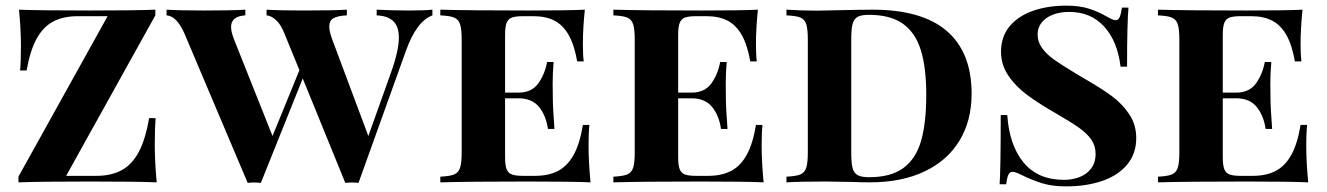

<svg xmlns="http://www.w3.org/2000/svg" viewBox="-20 -642 4673 676"><path d="M212.9 -22.9H318.8Q371.6 -22.9 408.2 -42.7Q444.8 -62.5 468.5 -106.9Q492.2 -151.4 504.9 -226.1H527.8Q524.9 -188 524.9 -131.8Q524.9 -73.7 531.7 0Q462.9 -2.9 295.9 -2.9Q123.5 -2.9 44.9 0V-20L358.9 -585H253.9Q203.1 -585 167.7 -566.4Q132.3 -547.9 109.1 -505.9Q85.9 -463.9 73.7 -394H50.8Q53.7 -425.8 53.7 -481.9Q53.7 -537.6 46.9 -607.9Q121.6 -605 297.9 -605Q455.1 -605 526.9 -607.9V-587.9Z M1502.4 -607.9V-587.9Q1446.8 -567.4 1409.7 -464.4L1242.2 2Q1231 0.5 1219.2 0.5Q1207.5 0.5 1195.8 2L1045.9 -365.7L898.4 2Q886.7 0.5 875 0.5Q863.8 0.5 852.1 2L629.4 -523.9Q602.1 -585.9 566.4 -587.9V-607.9Q613.3 -605 697.8 -605Q796.4 -605 843.8 -607.9V-587.9Q793.5 -585 793.5 -546.9Q793.5 -530.3 803.7 -503.9L939.5 -163.1L1034.2 -395L981.4 -523.9Q968.8 -556.2 951.7 -571.5Q934.6 -586.9 918.5 -587.9V-607.9Q965.3 -605 1049.3 -605Q1152.3 -605 1201.2 -607.9V-587.9Q1168.5 -586.4 1153.8 -577.6Q1139.2 -568.8 1139.2 -548.8Q1139.2 -531.7 1149.4 -503.9L1276.9 -163.1L1356 -384.8Q1384.3 -462.9 1384.3 -509.8Q1384.3 -549.3 1364.3 -567.9Q1344.2 -586.4 1306.2 -587.9V-607.9Q1363.3 -605 1421.4 -605Q1474.6 -605 1502.4 -607.9Z M2059.1 0Q1994.1 -2.9 1840.3 -2.9Q1634.3 -2.9 1530.3 0V-20Q1564 -21.5 1579.1 -27.8Q1594.2 -34.2 1599.9 -51.3Q1605.5 -68.4 1605.5 -106V-502Q1605.5 -539.6 1599.9 -556.6Q1594.2 -573.7 1579.1 -580.1Q1564 -586.4 1530.3 -587.9V-607.9Q1634.3 -605 1840.3 -605Q1980.5 -605 2039.1 -607.9Q2032.2 -541 2032.2 -487.8Q2032.2 -448.7 2035.2 -425.8H2012.2Q2002 -484.4 1981.9 -519.3Q1961.9 -554.2 1931.6 -569.6Q1901.4 -585 1858.4 -585H1821.3Q1795.4 -585 1782.5 -580.3Q1769.5 -575.7 1763.9 -562Q1758.3 -548.3 1758.3 -520V-315.9H1805.2Q1852.1 -315.9 1875.2 -348.4Q1898.4 -380.9 1906.2 -423.8H1929.2Q1925.8 -384.8 1925.8 -346.2L1926.3 -306.2Q1926.3 -261.2 1932.1 -188H1909.2Q1902.3 -235.4 1877.7 -265.6Q1853 -295.9 1805.2 -295.9H1758.3V-87.9Q1758.3 -59.6 1763.9 -45.9Q1769.5 -32.2 1782.5 -27.6Q1795.4 -22.9 1821.3 -22.9H1864.3Q1911.6 -22.9 1944.8 -40.3Q1978 -57.6 1999.8 -96.9Q2021.5 -136.2 2032.2 -202.1H2055.2Q2052.2 -174.3 2052.2 -129.9Q2052.2 -72.3 2059.1 0Z M2668.5 0Q2603.5 -2.9 2449.7 -2.9Q2243.7 -2.9 2139.6 0V-20Q2173.3 -21.5 2188.5 -27.8Q2203.6 -34.2 2209.2 -51.3Q2214.8 -68.4 2214.8 -106V-502Q2214.8 -539.6 2209.2 -556.6Q2203.6 -573.7 2188.5 -580.1Q2173.3 -586.4 2139.6 -587.9V-607.9Q2243.7 -605 2449.7 -605Q2589.8 -605 2648.4 -607.9Q2641.6 -541 2641.6 -487.8Q2641.6 -448.7 2644.5 -425.8H2621.6Q2611.3 -484.4 2591.3 -519.3Q2571.3 -554.2 2541 -569.6Q2510.7 -585 2467.8 -585H2430.7Q2404.8 -585 2391.8 -580.3Q2378.9 -575.7 2373.3 -562Q2367.7 -548.3 2367.7 -520V-315.9H2414.6Q2461.4 -315.9 2484.6 -348.4Q2507.8 -380.9 2515.6 -423.8H2538.6Q2535.2 -384.8 2535.2 -346.2L2535.6 -306.2Q2535.6 -261.2 2541.5 -188H2518.6Q2511.7 -235.4 2487.1 -265.6Q2462.4 -295.9 2414.6 -295.9H2367.7V-87.9Q2367.7 -59.6 2373.3 -45.9Q2378.9 -32.2 2391.8 -27.6Q2404.8 -22.9 2430.7 -22.9H2473.6Q2521 -22.9 2554.2 -40.3Q2587.4 -57.6 2609.1 -96.9Q2630.9 -136.2 2641.6 -202.1H2664.6Q2661.6 -174.3 2661.6 -129.9Q2661.6 -72.3 2668.5 0Z M3400.9 -312Q3400.9 -217.8 3358.6 -147.5Q3316.4 -77.1 3235.6 -38.6Q3154.8 0 3043 0Q3016.6 0 2977.5 -1.5Q2883.8 -2.9 2885.3 -2.9Q2794.4 -2.9 2749 0V-20Q2782.7 -21.5 2797.9 -27.8Q2813 -34.2 2818.6 -51.3Q2824.2 -68.4 2824.2 -106V-502Q2824.2 -540 2818.6 -557.1Q2813 -574.2 2797.9 -580.3Q2782.7 -586.4 2749 -587.9V-607.9Q2807.1 -604.5 2855.5 -604.5L2882.8 -605L2929.7 -606Q3016.6 -607.9 3052.2 -607.9Q3226.6 -607.9 3313.7 -532.7Q3400.9 -457.5 3400.9 -312ZM2977.1 -503.9V-104Q2977.1 -67.9 2981.9 -50Q2986.8 -32.2 3000 -25.1Q3013.2 -18.1 3040 -18.1Q3117.2 -18.1 3161.1 -50.8Q3205.1 -83.5 3223.1 -146.5Q3241.2 -209.5 3241.2 -308.1Q3241.2 -405.3 3221.7 -466.8Q3202.1 -528.3 3158 -559.1Q3113.8 -589.8 3039.1 -589.8Q3012.7 -589.8 2999.8 -582.8Q2986.8 -575.7 2981.9 -557.9Q2977.1 -540 2977.1 -503.9Z M3874.5 -585Q3898.4 -570.8 3908.2 -570.8Q3917.5 -570.8 3922.1 -581.5Q3926.8 -592.3 3930.2 -615.2H3953.1Q3948.2 -555.2 3948.2 -407.2H3925.3Q3914.6 -497.1 3867.4 -548.6Q3820.3 -600.1 3744.6 -600.1Q3711.9 -600.1 3686.5 -590.1Q3661.1 -580.1 3647.2 -562.3Q3633.3 -544.4 3633.3 -521.5Q3633.3 -494.1 3649.7 -471.9Q3666 -449.7 3692.9 -430.9Q3719.7 -412.1 3770 -381.8L3794.4 -367.2Q3854.5 -333 3892.6 -305.2Q3930.7 -277.3 3955.6 -240.2Q3980.5 -203.1 3980.5 -155.8Q3980.5 -101.1 3948.7 -62.7Q3917 -24.4 3861.1 -5.1Q3805.2 14.2 3733.4 14.2Q3685.5 14.2 3650.9 3.7Q3616.2 -6.8 3579.1 -24.9Q3554.7 -37.1 3544.4 -37.1Q3535.2 -37.1 3530.3 -26.6Q3525.4 -16.1 3522.5 6.8H3499.5Q3503.4 -48.3 3503.4 -236.8H3526.4Q3533.7 -130.4 3584 -69.6Q3634.3 -8.8 3726.1 -8.8Q3754.9 -8.8 3780.3 -18.3Q3805.7 -27.8 3821.5 -48.6Q3837.4 -69.3 3837.4 -100.6Q3837.4 -128.4 3822.3 -150.4Q3807.1 -172.4 3778.8 -192.4Q3750.5 -212.4 3699.7 -241.7Q3638.2 -276.9 3596.9 -307.4Q3555.7 -337.9 3530 -376Q3504.4 -414.1 3504.4 -460Q3504.4 -512.7 3534.4 -549.1Q3564.5 -585.4 3616.5 -603.8Q3668.5 -622.1 3734.4 -622.1Q3780.3 -622.1 3813 -611.8Q3845.7 -601.6 3874.5 -585Z M4585.9 0Q4521 -2.9 4367.2 -2.9Q4161.1 -2.9 4057.1 0V-20Q4090.8 -21.5 4106 -27.8Q4121.1 -34.2 4126.7 -51.3Q4132.3 -68.4 4132.3 -106V-502Q4132.3 -539.6 4126.7 -556.6Q4121.1 -573.7 4106 -580.1Q4090.8 -586.4 4057.1 -587.9V-607.9Q4161.1 -605 4367.2 -605Q4507.3 -605 4565.9 -607.9Q4559.1 -541 4559.1 -487.8Q4559.1 -448.7 4562 -425.8H4539.1Q4528.8 -484.4 4508.8 -519.3Q4488.8 -554.2 4458.5 -569.6Q4428.2 -585 4385.3 -585H4348.1Q4322.3 -585 4309.3 -580.3Q4296.4 -575.7 4290.8 -562Q4285.2 -548.3 4285.2 -520V-315.9H4332Q4378.9 -315.9 4402.1 -348.4Q4425.3 -380.9 4433.1 -423.8H4456.1Q4452.6 -384.8 4452.6 -346.2L4453.1 -306.2Q4453.1 -261.2 4459 -188H4436Q4429.2 -235.4 4404.5 -265.6Q4379.9 -295.9 4332 -295.9H4285.2V-87.9Q4285.2 -59.6 4290.8 -45.9Q4296.4 -32.2 4309.3 -27.6Q4322.3 -22.9 4348.1 -22.9H4391.1Q4438.5 -22.9 4471.7 -40.3Q4504.9 -57.6 4526.6 -96.9Q4548.3 -136.2 4559.1 -202.1H4582Q4579.1 -174.3 4579.1 -129.9Q4579.1 -72.3 4585.9 0Z"/></svg>

Font: TypoPRO Playfair Display SC
Style: Bold
Weight: 700
Designer: Claus Eggers Sørensen
Foundry: Claus Eggers Sørensen
Version: Version 1.004;PS 001.004;hotconv 1.0.70;makeotf.lib2.5.58329